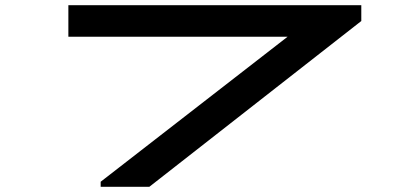

<svg xmlns="http://www.w3.org/2000/svg" viewBox="-20 -720 1594 740"><path d="M368 0H555.5L1372.5 -639V-700H243.5V-578.5H1088.5L368 -19.5Z"/></svg>

Font: Melete Medium
Style: Regular
Weight: 500
Width: 6
Designer: Sora Sagano
Foundry: DOT COLON
Version: Version 0.200;FEAKit 1.0